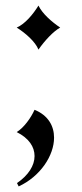

<svg xmlns="http://www.w3.org/2000/svg" viewBox="-20 -535 296 689"><path d="M118 -357C141 -390 172 -423 196 -436C165 -457 132 -486 118 -515C99 -484 70 -449 40 -436C72 -416 107 -385 118 -357ZM41 122 47 134C125 98 174 23 174 -41C174 -83 153 -121 104 -141C91 -112 66 -77 40 -61C84 -39 104 -8 104 25C104 59 82 94 41 122Z"/></svg>

Font: Sinistre
Style: Bold
Weight: 700
Designer: Jules Durand
Foundry: Collletttivo
Version: Version 69.420;Glyphs 3.2 (3217)